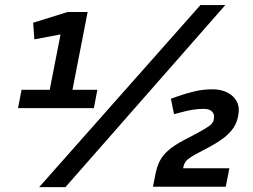

<svg xmlns="http://www.w3.org/2000/svg" viewBox="-20 -748 1015 769"><path d="M165 -316.3 222.5 -610.2 117.5 -590.3 112.8 -657 251 -700H331L256.2 -316.3ZM66.3 -388.4H369.9L356.1 -315H52.2ZM136.8 1.6 782.8 -727.8H882.5L242 1.6ZM592.6 0 602 -47.8Q607.8 -78.2 618.9 -101.2Q630 -124.1 652.9 -144.6Q675.9 -165.2 715.1 -185.9L771.1 -215.3Q800.7 -231.4 817.2 -242.9Q833.7 -254.3 836.3 -269.6Q840.4 -290 829.6 -301Q818.9 -312 795.6 -312Q775 -312 752.6 -308.6Q730.2 -305.2 697.5 -296.1L677.1 -290.5L664.4 -352.5L693.9 -363Q728 -375 761.4 -382.6Q794.8 -390.3 831.6 -390.3Q864 -390.3 889.5 -378Q915 -365.7 927.9 -342.1Q940.9 -318.5 933.9 -283.7Q929.2 -258.1 916.2 -237.7Q903.2 -217.3 879.8 -198.6Q856.4 -179.9 817.2 -158.5L763 -129.9Q744.6 -119.9 731.4 -109.1Q718.1 -98.2 714 -77.1L711.5 -64.1L693.8 -74.1H898.7L884.2 0Z"/></svg>

Font: REM Medium
Style: Italic
Weight: 500
Italic angle: -11°
Designer: Octavio Pardo
Foundry: Ashler Design
Version: Version 1.005;gftools[0.9.28]